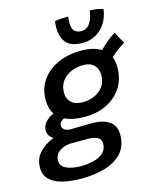

<svg xmlns="http://www.w3.org/2000/svg" viewBox="-207 -858 999 1206"><g transform="rotate(-15 293.0 -254.5)"><path d="M172.5 249.5Q102.5 249.5 49.2 236.2Q-4 223 -34 193.5Q-64 164 -64 115.5Q-64 58 -26.8 18.2Q10.5 -21.5 66 -43Q48 -54.5 39.5 -69.2Q31 -84 31 -99.5Q31 -130.5 53.8 -155.5Q76.5 -180.5 106.5 -191.5Q92.5 -212 86.5 -235.8Q80.5 -259.5 80.5 -284.5Q80.5 -361 120.2 -415.5Q160 -470 226.5 -499Q293 -528 372 -528Q455 -528 504.5 -497Q527 -521.5 556.2 -545Q585.5 -568.5 609.5 -581.5Q615 -568.5 628.5 -544Q642 -519.5 650 -506Q634 -497.5 606 -477.2Q578 -457 557 -436Q569.5 -407 569.5 -370Q569.5 -292.5 533 -236.5Q496.5 -180.5 434.2 -150.2Q372 -120 293.5 -120Q251 -120 218.5 -126.5Q186 -133 162 -145Q130.5 -128.5 130.5 -105.5Q130.5 -90.5 144.2 -79Q158 -67.5 186 -67.5Q216.5 -68.5 250.2 -69.2Q284 -70 325.5 -70Q395.5 -70 436.2 -41.5Q477 -13 477 43.5Q477 119 435.2 164.2Q393.5 209.5 324.2 229.5Q255 249.5 172.5 249.5ZM301.5 -212Q368.5 -212 413.8 -248.5Q459 -285 459 -349.5Q459 -388.5 434.2 -412.8Q409.5 -437 364.5 -437Q321.5 -437 284.8 -421Q248 -405 225.8 -374.2Q203.5 -343.5 203.5 -299.5Q203.5 -260 229.2 -236Q255 -212 301.5 -212ZM190.5 173Q233 173 271.5 163.2Q310 153.5 334.2 131.2Q358.5 109 358.5 72Q358.5 40.5 333 29.5Q307.5 18.5 277.5 18.5H167Q125 18.5 91 40.2Q57 62 57 102.5Q57 139.5 94.8 156.2Q132.5 173 190.5 173ZM579.5 -743.5Q573.5 -693.5 549 -654.8Q524.5 -616 486.2 -594Q448 -572 400 -572Q324.5 -572 293.5 -608Q262.5 -644 262.5 -705.5Q262.5 -715.5 263.2 -726.5Q264 -737.5 265 -748.5Q282 -753 308.2 -754.2Q334.5 -755.5 353 -755.5Q351.5 -745 350.8 -734.8Q350 -724.5 350 -715.5Q350 -678 365.5 -662Q381 -646 408.5 -646Q446 -646 466.8 -677Q487.5 -708 494 -757.5Q521 -757.5 544 -753Q567 -748.5 579.5 -743.5Z"/></g></svg>

Font: Grandstander Medium
Style: Italic
Weight: 500
Italic angle: -15°
Designer: Tyler Finck
Foundry: Etcetera Type Co
Version: Version 1.200; ttfautohint (v1.8.3)